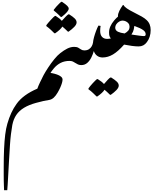

<svg xmlns="http://www.w3.org/2000/svg" viewBox="-20 -1443 1734 2118"><path d="M25 655Q24 628 23 603Q22 578 21.5 549.5Q21 521 21 485.5Q21 450 21 402Q21 290 25 200.5Q29 111 37.5 42Q46 -27 61 -78Q98 -208 162 -296Q198 -347 256 -389.5Q314 -432 392 -465Q397 -480 404 -496.5Q411 -513 422 -536Q445 -587 466 -613.5Q487 -640 517 -640Q533 -640 558 -635Q583 -630 609 -621Q635 -612 652.5 -598Q670 -584 670 -565Q670 -550 663.5 -527.5Q657 -505 645 -478Q633 -451 616 -422Q595 -386 573 -366Q551 -346 525 -341Q495 -337 458 -328.5Q421 -320 377 -308Q300 -287 246 -254.5Q192 -222 160.5 -176Q129 -130 116 -65Q108 -20 101 36Q94 92 90 156Q84 246 79 337.5Q74 429 69 518Q67 562 64.5 596Q62 630 60 655Z M580 -1076Q558 -1099 543 -1112Q528 -1125 517 -1135Q506 -1145 491 -1155V-1165Q499 -1176 512.5 -1192Q526 -1208 541 -1224Q556 -1240 568 -1252Q580 -1264 586 -1267H595Q619 -1252 635.5 -1238.5Q652 -1225 662 -1213Q682 -1236 703 -1257.5Q724 -1279 734 -1285H743Q786 -1258 805.5 -1238Q825 -1218 825 -1196Q825 -1173 799.5 -1146.5Q774 -1120 737 -1094H729Q709 -1113 695 -1126.5Q681 -1140 668 -1150Q648 -1117 589 -1076ZM651 -1256Q639 -1269 626.5 -1280.5Q614 -1292 601.5 -1303.5Q589 -1315 573 -1327V-1335Q584 -1351 601 -1369.5Q618 -1388 633.5 -1403.5Q649 -1419 657 -1423H664Q706 -1395 722 -1378.5Q738 -1362 738 -1348Q738 -1333 720 -1311Q702 -1289 660 -1256Z M464 -550Q457 -550 449 -553.5Q441 -557 441 -568Q441 -578 461.5 -615.5Q482 -653 511 -697Q543 -746 578.5 -789.5Q614 -833 644 -856Q684 -888 722 -907Q760 -926 798 -926Q827 -926 843.5 -916.5Q860 -907 874.5 -897Q889 -887 911 -887Q929 -887 938.5 -870Q948 -853 948 -822Q948 -781 930 -753Q912 -725 877 -725Q856 -725 840.5 -732Q825 -739 812 -748Q799 -757 784 -764Q769 -771 747 -771Q692 -771 649.5 -749.5Q607 -728 575 -690Q561 -674 551.5 -660.5Q542 -647 531.5 -630Q521 -613 503 -585Q492 -566 483 -558Q474 -550 464 -550Z M1045 -379Q1023 -401 1008.5 -414.5Q994 -428 982.5 -438Q971 -448 956 -458V-468Q963 -478 975.5 -493.5Q988 -509 1003 -525Q1018 -541 1030.5 -553.5Q1043 -566 1049 -570H1059Q1085 -554 1101 -541Q1117 -528 1127 -516Q1147 -540 1167.5 -561.5Q1188 -583 1197 -588H1207Q1247 -563 1268.5 -542.5Q1290 -522 1290 -499Q1290 -476 1264.5 -449.5Q1239 -423 1202 -397H1194Q1174 -416 1160 -429.5Q1146 -443 1133 -453Q1113 -420 1054 -379Z M877 -725Q861 -725 851 -741Q841 -757 841 -791Q841 -830 858.5 -858.5Q876 -887 911 -887Q941 -887 961 -900Q981 -913 992 -933Q1003 -953 1006 -973Q1008 -999 1017.5 -1033.5Q1027 -1068 1040 -1102.5Q1053 -1137 1066 -1161L1090 -1157Q1088 -1146 1086.5 -1134.5Q1085 -1123 1085 -1102Q1085 -1058 1106 -1036Q1127 -1014 1162 -1014Q1206 -1014 1206 -925Q1206 -882 1190.5 -856.5Q1175 -831 1153.5 -820Q1132 -809 1112 -809Q1076 -809 1050.5 -828.5Q1025 -848 1015 -880Q1005 -845 987.5 -809Q970 -773 942.5 -749Q915 -725 877 -725Z M1112 -809Q1071 -809 1071 -881Q1071 -908 1078.5 -931.5Q1086 -955 1100 -973Q1115 -994 1131 -1004Q1147 -1014 1161 -1014Q1173 -1014 1184 -1015.5Q1195 -1017 1203 -1019Q1192 -1032 1187.5 -1046Q1183 -1060 1183 -1086Q1183 -1119 1197.5 -1152Q1212 -1185 1239 -1217Q1244 -1223 1251.5 -1231Q1259 -1239 1266.5 -1246.5Q1274 -1254 1281 -1259Q1281 -1261 1281 -1263Q1281 -1265 1281 -1266Q1281 -1291 1296.5 -1323Q1312 -1355 1336 -1388L1344 -1386Q1352 -1369 1380.5 -1349.5Q1409 -1330 1457 -1306Q1508 -1281 1543.5 -1260.5Q1579 -1240 1597 -1222Q1620 -1201 1631 -1173.5Q1642 -1146 1642 -1112Q1642 -1071 1631 -1037.5Q1620 -1004 1600 -978Q1566 -931 1510 -931Q1477 -931 1435.5 -936.5Q1394 -942 1349 -951Q1283 -876 1226.5 -842.5Q1170 -809 1112 -809ZM1355 -1074Q1382 -1089 1395.5 -1106Q1409 -1123 1409 -1149Q1409 -1170 1397 -1185Q1385 -1200 1367 -1208Q1349 -1216 1331 -1216Q1313 -1216 1294 -1204.5Q1275 -1193 1263 -1175.5Q1251 -1158 1251 -1138Q1251 -1108 1281 -1093Q1309 -1080 1355 -1074ZM1568 -1045Q1579 -1045 1583 -1050.5Q1587 -1056 1587 -1065Q1587 -1091 1561 -1110Q1545 -1122 1520.5 -1133.5Q1496 -1145 1462 -1157Q1459 -1135 1456 -1121Q1453 -1107 1447.5 -1094Q1442 -1081 1430 -1062Q1479 -1055 1514.5 -1050Q1550 -1045 1568 -1045Z"/></svg>

Font: Noto Nastaliq Urdu SemiBold
Style: Regular
Weight: 600
Version: Version 3.007